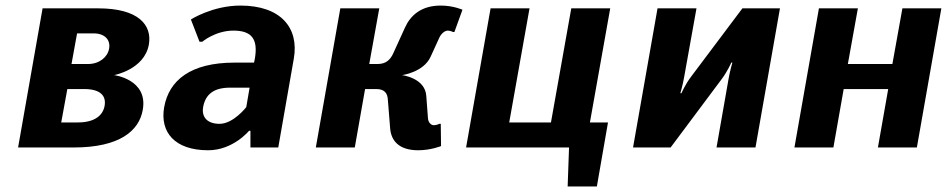

<svg xmlns="http://www.w3.org/2000/svg" viewBox="-20 -530 3410 690"><path d="M390 -260C390 -260 499 -280 515 -370C527 -440 478 -500 333 -500H133L45 0H245C410 0 480 -60 493 -135C513 -245 390 -260 390 -260ZM317 -410C357 -410 378 -386 372 -355C367 -325 337 -300 297 -300H237L257 -410ZM282 -210C342 -210 362 -185 356 -150C350 -115 320 -90 260 -90H200L222 -210Z M893 -305H823C663 -305 587 -240 570 -145C554 -55 608 10 728 10C818 10 875 -60 875 -60H880V0H980L1036 -320C1055 -430 989 -510 844 -510C744 -510 666 -460 666 -460L697 -380H707C707 -380 754 -420 819 -420C884 -420 908 -390 896 -320ZM865 -145C865 -145 819 -85 769 -85C724 -85 704 -110 710 -145C718 -190 747 -215 807 -215H877Z M1559 -395C1566 -410 1579 -420 1589 -420C1599 -420 1608 -415 1608 -415H1613L1642 -495C1642 -495 1609 -510 1564 -510C1494 -510 1455 -475 1435 -430L1394 -340C1383 -315 1367 -300 1337 -300H1307L1343 -500H1203L1115 0H1255L1292 -210H1332C1362 -210 1373 -195 1374 -170L1382 -70C1385 -25 1413 10 1483 10C1528 10 1565 -5 1565 -5L1564 -85H1559C1559 -85 1549 -80 1539 -80C1529 -80 1519 -90 1518 -105L1512 -185C1508 -250 1425 -260 1425 -260C1425 -260 1501 -270 1527 -325Z M2025 0 2020 140H2125L2165 -90H2100L2173 -500H2033L1960 -90H1810L1883 -500H1743L1655 0Z M2648 -500 2464 -255C2442 -226 2429 -195 2429 -195H2425C2425 -195 2434 -225 2439 -255L2483 -500H2343L2255 0H2390L2573 -245C2595 -274 2608 -305 2608 -305H2612C2612 -305 2603 -275 2598 -245L2555 0H2695L2783 -500Z M3363 -500H3223L3187 -300H3027L3063 -500H2923L2835 0H2975L3012 -210H3172L3135 0H3275Z"/></svg>

Font: Scada
Style: Bold Italic
Weight: 700
Designer: Jovanny Lemonad
Foundry: Jovanny Lemonad
Version: Version 3.005